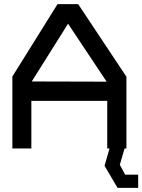

<svg xmlns="http://www.w3.org/2000/svg" viewBox="-20 -720 690 931"><path d="M650 127V191H550L487 84L511 0H500V-231H132V0H40V-349L259 -700H359L593 -348V0H584L561 79L573 101L587 127ZM497 -324 310 -605 134 -325Z"/></svg>

Font: Turret Road
Style: Bold
Weight: 700
Designer: Noponies
Foundry: Noponies
Version: Version 1.001; ttfautohint (v1.8)